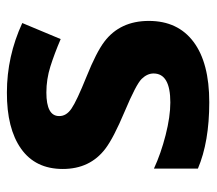

<svg xmlns="http://www.w3.org/2000/svg" viewBox="-54 -542 606 537"><g transform="rotate(-90 248.5 -273.0)"><path d="M231.4 9.8Q120.6 9.8 45.9 -22V-145Q87.9 -125.5 139.6 -112.3Q191.4 -99.1 231 -99.1Q312 -99.1 312 -146Q312 -163.6 296.9 -179.2Q281.7 -194.8 206.1 -226.6Q130.9 -258.3 101.6 -280.8Q44.9 -323.7 44.9 -399.9Q44.9 -476.6 101.6 -516.6Q158.2 -556.6 258.8 -556.2Q359.9 -556.2 453.1 -513.2L408.2 -405.8Q367.2 -423.3 331.5 -434.6Q295.9 -445.8 258.8 -445.8Q192.9 -445.8 192.9 -410.2Q192.4 -390.1 213.9 -375.5Q235.4 -360.8 303.2 -333.5Q371.1 -306.2 400.9 -283.7Q459 -239.7 459 -159.2Q459 -78.1 400.4 -34.2Q341.8 9.8 231.4 9.8Z"/></g></svg>

Font: NotoSans-Bold
Style: Bold
Weight: 700
Designer: Monotype Design team
Foundry: Monotype Imaging Inc.
Version: Version 1.04